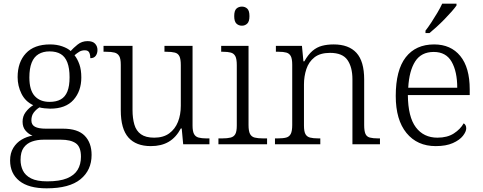

<svg xmlns="http://www.w3.org/2000/svg" viewBox="-20 -786 2631 1046"><path d="M234 240Q136 240 85.5 199.5Q35 159 35 88Q35 48 52.5 19.5Q70 -9 98 -25.5Q126 -42 157 -47Q136 -55 119.5 -74Q103 -93 103 -123Q103 -153 120 -175.5Q137 -198 161 -213Q118 -233 97 -275.5Q76 -318 76 -366Q76 -447 121 -495.5Q166 -544 253 -544Q289 -544 319 -533.5Q349 -523 365 -508Q379 -524 402.5 -543Q426 -562 457 -562Q485 -562 498 -548Q511 -534 511 -514Q511 -495 501.5 -482Q492 -469 472 -469Q472 -488 466 -500Q460 -512 442 -512Q425 -512 412.5 -504.5Q400 -497 386 -485Q402 -465 412.5 -435.5Q423 -406 423 -364Q423 -290 380.5 -242Q338 -194 253 -194Q241 -194 222.5 -196Q204 -198 195 -201Q177 -190 164 -173Q151 -156 151 -130Q151 -106 170.5 -95.5Q190 -85 230 -85H323Q404 -85 441.5 -46.5Q479 -8 479 58Q479 141 418.5 190.5Q358 240 234 240ZM237 202Q305 202 345 185.5Q385 169 403 139Q421 109 421 68Q421 14 393 -5.5Q365 -25 312 -25H217Q183 -25 154.5 -15Q126 -5 109 18.5Q92 42 92 85Q92 117 105 143.5Q118 170 149.5 186Q181 202 237 202ZM250 -231Q287 -231 311 -244.5Q335 -258 347 -287.5Q359 -317 359 -365Q359 -414 347 -445.5Q335 -477 311 -491.5Q287 -506 250 -506Q215 -506 190 -491Q165 -476 152.5 -444.5Q140 -413 140 -364Q140 -295 169 -263Q198 -231 250 -231Z M802 10Q721 10 679.5 -37Q638 -84 638 -185V-433Q638 -466 629.5 -480.5Q621 -495 604 -499.5Q587 -504 558 -504H544V-536H702V-186Q702 -142 712 -107.5Q722 -73 748 -54.5Q774 -36 820 -36Q870 -36 902 -59.5Q934 -83 949.5 -122Q965 -161 965 -210V-431Q965 -464 957.5 -479.5Q950 -495 932.5 -499.5Q915 -504 886 -504H876V-536H1029V-102Q1029 -71 1037 -56Q1045 -41 1062 -36.5Q1079 -32 1104 -32H1121V0H978L970 -86H965Q939 -37 899 -13.5Q859 10 802 10Z M1170 0V-32H1190Q1219 -32 1236.5 -36.5Q1254 -41 1262 -55.5Q1270 -70 1270 -102V-431Q1270 -465 1262 -480Q1254 -495 1237.5 -499.5Q1221 -504 1195 -504H1185V-536H1334V-105Q1334 -72 1342 -56.5Q1350 -41 1367.5 -36.5Q1385 -32 1414 -32H1435V0ZM1298 -646Q1280 -646 1268 -657.5Q1256 -669 1256 -698Q1256 -728 1268 -739Q1280 -750 1298 -750Q1315 -750 1327 -739Q1339 -728 1339 -698Q1339 -669 1327 -657.5Q1315 -646 1298 -646Z M1478 0V-32H1492Q1522 -32 1539 -36.5Q1556 -41 1564 -56.5Q1572 -72 1572 -105V-433Q1572 -466 1564 -480.5Q1556 -495 1540 -499.5Q1524 -504 1498 -504H1483V-536H1625L1633 -452H1638Q1659 -489 1682.5 -509Q1706 -529 1734.5 -536.5Q1763 -544 1798 -544Q1880 -544 1922 -498Q1964 -452 1964 -353V-105Q1964 -72 1971 -56.5Q1978 -41 1995 -36.5Q2012 -32 2040 -32H2050V0H1900V-354Q1900 -420 1873 -459Q1846 -498 1778 -498Q1724 -498 1693 -473.5Q1662 -449 1649 -409.5Q1636 -370 1636 -326V-102Q1636 -70 1644 -55.5Q1652 -41 1669 -36.5Q1686 -32 1715 -32H1725V0Z M2354 10Q2253 10 2194.5 -61.5Q2136 -133 2136 -263Q2136 -404 2190.5 -474Q2245 -544 2345 -544Q2436 -544 2487.5 -481Q2539 -418 2539 -299V-268H2202Q2203 -149 2245.5 -92.5Q2288 -36 2363 -36Q2417 -36 2452.5 -59Q2488 -82 2506 -114Q2512 -111 2516 -104Q2520 -97 2520 -87Q2520 -69 2502 -46Q2484 -23 2447 -6.5Q2410 10 2354 10ZM2471 -308Q2471 -396 2440.5 -449.5Q2410 -503 2343 -503Q2275 -503 2242 -451.5Q2209 -400 2204 -308ZM2298 -619Q2313 -638 2330 -664Q2347 -690 2363 -717Q2379 -744 2389 -766H2467V-756Q2458 -743 2440.5 -723Q2423 -703 2401.5 -681Q2380 -659 2358.5 -639.5Q2337 -620 2320 -606H2298Z"/></svg>

Font: Noto Serif Kannada Light
Style: Regular
Weight: 300
Version: Version 2.003